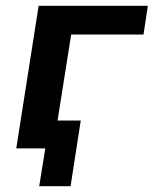

<svg xmlns="http://www.w3.org/2000/svg" viewBox="-20 -511 529 661"><path d="M115 130 136 0H43L58 -96H258L223 130ZM36 0 113 -491H489L474 -392H225L163 0Z"/></svg>

Font: Nunito Sans 11pt
Style: Bold Italic
Weight: 700
Italic angle: -9°
Version: Version 3.101;gftools[0.9.27]